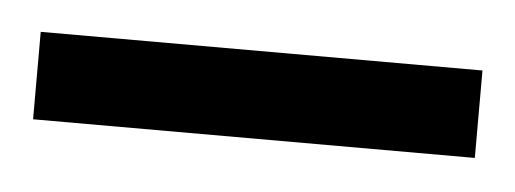

<svg xmlns="http://www.w3.org/2000/svg" viewBox="-112 -701 338 126"><g transform="rotate(5 57.5 -638.0)"><path d="M-88.4 -667.5H202.6V-609.9H-88.4Z"/></g></svg>

Font: Viking Open Sans
Style: Regular
Weight: 400
Foundry: Ascender Corporation
Version: Version 2.001